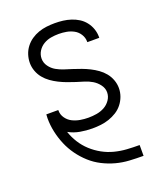

<svg xmlns="http://www.w3.org/2000/svg" viewBox="-138 -617 775 920"><g transform="rotate(-20 250.0 -156.5)"><path d="M433 215Q398 215 363 213Q328 211 294.5 202Q261 193 229.5 177Q198 161 172 137.5Q146 114 125.5 85.5Q105 57 91.5 25Q78 -7 70.5 -41.5Q63 -76 63 -111Q63 -116 63.5 -121Q64 -126 64 -131H125V-128Q125 -107 137.5 -89.5Q150 -72 168.5 -63Q187 -54 207.5 -50.5Q228 -47 249 -47Q270 -47 291 -50.5Q312 -54 330.5 -64Q349 -74 361.5 -92Q374 -110 374 -131Q374 -152 360.5 -170Q347 -188 328.5 -199Q310 -210 290 -216Q270 -222 249.5 -228.5Q229 -235 209 -242.5Q189 -250 170 -259.5Q151 -269 133.5 -281.5Q116 -294 102.5 -310.5Q89 -327 81.5 -347.5Q74 -368 74 -389Q74 -410 80.5 -430.5Q87 -451 100 -468Q113 -485 130.5 -497Q148 -509 168 -516Q188 -523 209 -525.5Q230 -528 251 -528Q272 -528 292.5 -525.5Q313 -523 333 -516.5Q353 -510 370.5 -499Q388 -488 401 -471.5Q414 -455 421 -435Q428 -415 428 -394V-389H367V-392Q367 -412 356 -429.5Q345 -447 327.5 -456.5Q310 -466 290.5 -469.5Q271 -473 251 -473Q231 -473 211 -469.5Q191 -466 173.5 -455.5Q156 -445 145 -427.5Q134 -410 134 -389Q134 -368 147 -350Q160 -332 178.5 -321.5Q197 -311 217.5 -304.5Q238 -298 258.5 -291.5Q279 -285 299 -277.5Q319 -270 338 -260.5Q357 -251 374.5 -238.5Q392 -226 405.5 -209.5Q419 -193 426.5 -172.5Q434 -152 434 -131Q434 -109 426.5 -88.5Q419 -68 405.5 -51Q392 -34 373.5 -22.5Q355 -11 334.5 -4Q314 3 292.5 5.5Q271 8 249 8Q218 8 187 2.5Q156 -3 129 -18Q139 12 156 39Q173 66 196.5 87.5Q220 109 248 124.5Q276 140 307 148Q338 156 369.5 158Q401 160 433 160H434V215Z"/></g></svg>

Font: Iosevka Light
Style: Regular
Weight: 300
Monospace: yes
Designer: Belleve Invis
Foundry: Belleve Invis
Version: Version 32.5.0; ttfautohint (v1.8.4)